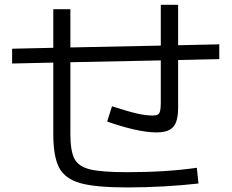

<svg xmlns="http://www.w3.org/2000/svg" viewBox="-20 -780 978 811"><path d="M205.1 -213.9V-515.6L31.2 -511.7V-574.2L205.1 -578.1V-741.2H277.3V-579.6L659.2 -587.4V-759.8H732.4V-588.9L906.2 -592.8V-530.3L732.4 -526.4V-325.2Q732.4 -286.6 723.6 -263.9Q714.8 -241.2 695.1 -231Q675.3 -220.7 640.6 -220.7Q601.6 -220.7 547.4 -232.9Q493.2 -245.1 432.6 -266.6L453.1 -331.1Q522.5 -308.6 559.6 -300.3Q596.7 -292 625 -292Q639.6 -292 646.5 -295.9Q653.3 -299.8 656.2 -311Q659.2 -322.3 659.2 -346.7V-524.9L277.3 -517.1V-213.9Q277.3 -141.6 294.7 -108.9Q312 -76.2 360.8 -64.5Q409.7 -52.7 517.6 -52.7Q681.6 -52.7 811.5 -71.3L818.4 -4.9Q750.5 2.9 672.4 7.3Q594.2 11.7 517.6 11.7Q384.8 11.7 319.8 -6.3Q254.9 -24.4 230 -71.3Q205.1 -118.2 205.1 -213.9Z"/></svg>

Font: Pretendard JP
Style: Regular
Weight: 400
Designer: Base glyphs from Inter by Rasmus Andersson; Hangeul glyphs from Noto Sans CJK(Source Han Sans) by Jang Soo-young and Kan
Foundry: Kil Hyung-jin
Version: Version 1.309